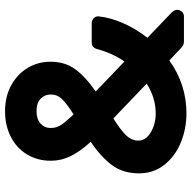

<svg xmlns="http://www.w3.org/2000/svg" viewBox="-19 -731 760 762"><g transform="rotate(-90 361.0 -350.0)"><path d="M650 -366Q661 -366 669.5 -358Q678 -350 677 -339Q673 -295 651 -243.5Q629 -192 592 -145L692 -49Q703 -38 703 -28Q703 -16 695.5 -8Q688 0 677 0H578Q569 0 564 -2.5Q559 -5 553 -10L502 -58Q407 10 292 10Q232 10 177.5 -12Q123 -34 88.5 -77Q54 -120 54 -178Q54 -242 87 -286Q120 -330 179 -370Q140 -413 122 -450.5Q104 -488 104 -528Q104 -581 129 -622.5Q154 -664 199 -687Q244 -710 301 -710Q358 -710 402.5 -686Q447 -662 472 -621Q497 -580 497 -529Q497 -473 468 -432.5Q439 -392 379 -350L498 -236Q531 -284 547 -344Q553 -366 574 -366ZM301 -585Q269 -585 251.5 -569Q234 -553 234 -529Q234 -505 247.5 -485.5Q261 -466 288 -438Q332 -466 349.5 -484.5Q367 -503 367 -529Q367 -552 350.5 -568.5Q334 -585 301 -585ZM292 -112Q354 -112 410 -148L272 -280Q228 -253 206 -230.5Q184 -208 184 -181Q184 -151 217 -131.5Q250 -112 292 -112Z"/></g></svg>

Font: Hezaedrus Medium
Style: Regular
Weight: 500
Designer: Hubert & Fischer
Foundry: Hubert & Fischer
Version: Version 1.10;September 3, 2019;FontCreator 11.5.0.2425 64-bi